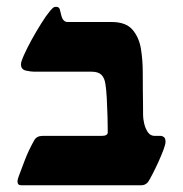

<svg xmlns="http://www.w3.org/2000/svg" viewBox="-20 -548 541 568"><path d="M42 0Q31.7 0 31.7 -12.2Q31.7 -16.1 35.6 -26.9Q43.9 -49.3 54.2 -76.2Q64.5 -103 81.1 -132.8Q88.4 -146 106 -146H280.8Q298.8 -146 298.8 -156.7Q298.8 -174.3 298.1 -202.1Q297.4 -230 295.9 -257.1Q294.4 -284.2 292 -298.3Q289.6 -316.9 280.3 -326.4Q271 -335.9 251 -335.9H81.1Q71.8 -335.9 56.9 -339.1Q42 -342.3 42 -357.9Q42 -365.2 50.8 -385Q59.6 -404.8 73.2 -429.7Q86.9 -454.6 101.6 -478Q116.2 -501.5 128.4 -516.1Q131.8 -520 135.7 -523.9Q139.6 -527.8 146 -527.8Q155.3 -527.8 157.2 -519.3Q159.2 -510.7 161.6 -501.5Q166.5 -482.9 180.2 -482.9H310.5Q352.5 -482.9 372.1 -460Q391.6 -437 397 -403.1Q402.3 -369.1 402.3 -335.9Q402.3 -301.3 402.6 -279.5Q402.8 -257.8 403.1 -241.7Q403.3 -225.6 403.3 -206.5Q403.3 -197.3 406.5 -182.9Q409.7 -168.5 417.2 -157.2Q424.8 -146 437.5 -146H455.1Q460.4 -146 465.1 -142.3Q469.7 -138.7 469.7 -128.4Q469.7 -121.1 463.4 -104.2Q457 -87.4 448 -67.6Q439 -47.9 430.4 -31.5Q421.9 -15.1 417.5 -8.8Q409.2 0 398.9 0Z"/></svg>

Font: David Libre
Style: Bold
Weight: 700
Designer: Ismar David, J. Victor Gaultney, Annie Olsen and Meir Sadan
Foundry: Monotype Imaging Inc. & SIL International
Version: Version 1.100; ttfautohint (v1.8.4.7-5d5b)